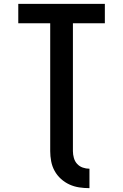

<svg xmlns="http://www.w3.org/2000/svg" viewBox="-20 -755 640 998"><path d="M445 223Q418 223 391.5 219Q365 215 341 204Q317 193 297 175Q277 157 264 133.5Q251 110 246 83.5Q241 57 241 31V-634H75V-735H525V-634H359V31Q359 48 364 66Q369 84 381 97Q393 110 410 116Q427 122 445 122Z"/></svg>

Font: Iosevka Extended
Style: Bold
Weight: 700
Width: 7
Monospace: yes
Designer: Belleve Invis
Foundry: Belleve Invis
Version: Version 32.5.0; ttfautohint (v1.8.4)